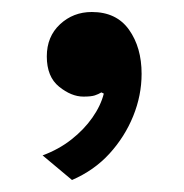

<svg xmlns="http://www.w3.org/2000/svg" viewBox="-20 -153 307 320"><path d="M133 -133Q174 -133 195 -103.5Q216 -74 216 -30Q216 6 202 40.5Q188 75 162.5 103Q137 131 100 147L51 106Q78 96 99 79.5Q120 63 134 43Q148 23 153 3L149 1Q144 4 138 6Q132 8 119 8Q99 8 78.5 -8.5Q58 -25 58 -59Q58 -92 80 -112.5Q102 -133 133 -133Z"/></svg>

Font: Kantumruy Pro Medium
Style: Regular
Weight: 500
Designer: Sovichet Tep
Foundry: Sovichet Tep
Version: Version 1.002